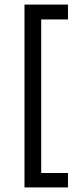

<svg xmlns="http://www.w3.org/2000/svg" viewBox="-20 -699 342 839"><path d="M87 120V-664H160V120ZM87 120V57H277V120ZM87 -614V-679H277V-614Z"/></svg>

Font: Bricolage Grotesque Light
Style: Regular
Weight: 300
Designer: Mathieu Triay
Foundry: Atelier Triay
Version: Version 1.000;gftools[0.9.30]